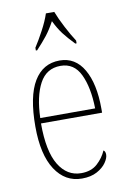

<svg xmlns="http://www.w3.org/2000/svg" viewBox="-87 -819 587 882"><g transform="rotate(-10 206.0 -378.0)"><path d="M223 10Q145 10 99 -60.5Q53 -131 53 -262Q53 -403 95 -472.5Q137 -542 215 -542Q288 -542 327 -474.5Q366 -407 366 -291V-272H81Q81 -142 119.5 -78.5Q158 -15 224 -15Q271 -15 299.5 -41Q328 -67 342 -100Q351 -95 351 -79Q351 -63 336.5 -42Q322 -21 293.5 -5.5Q265 10 223 10ZM338 -297Q336 -395 307 -456Q278 -517 215 -517Q149 -517 117 -457.5Q85 -398 82 -297ZM116 -619Q135 -648 157.5 -690Q180 -732 191 -766H230Q243 -732 265 -690Q287 -648 306 -619V-606H300Q269 -638 249.5 -663.5Q230 -689 212 -726Q192 -689 172 -663.5Q152 -638 122 -606H116Z"/></g></svg>

Font: Noto Serif Thai Condensed Thin
Style: Regular
Weight: 100
Width: 3
Designer: Monotype Design Team
Foundry: Monotype Imaging Inc.
Version: Version 2.001; ttfautohint (v1.8.4.7-5d5b)